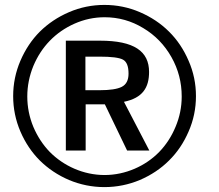

<svg xmlns="http://www.w3.org/2000/svg" viewBox="-20 -744 884 776"><path d="M401.9 12.2C452.1 12.2 500 2.4 545.4 -16.6C590.8 -36.1 630.4 -62.5 663.1 -95.2C696.3 -127.9 722.7 -167 742.2 -212.4C762.2 -257.8 772 -305.7 772 -355.5C772 -405.3 762.2 -453.1 742.2 -498.5C722.7 -543.9 696.3 -583.5 663.1 -616.2C630.4 -648.9 590.8 -675.3 545.4 -694.8C500 -714.4 452.1 -724.1 401.9 -724.1C352.1 -724.1 304.2 -714.4 258.8 -694.8C213.4 -675.3 174.3 -648.9 141.1 -616.2C108.4 -583.5 82 -543.9 62.5 -498.5C43 -453.1 33.2 -405.3 33.2 -355.5C33.2 -305.7 43 -257.8 62.5 -212.4C82 -167 108.4 -127.9 141.1 -95.2C174.3 -62.5 213.4 -36.1 258.8 -16.6C304.2 2.4 352.1 12.2 401.9 12.2ZM402.8 -36.6C317.4 -36.6 237.3 -73.2 181.2 -129.9C153.3 -158.7 131.3 -192.4 114.7 -231.4C98.6 -270.5 90.3 -311.5 90.3 -354C90.3 -396.5 98.6 -437.5 114.7 -477.1C131.3 -516.6 153.3 -550.3 181.2 -579.1C209 -607.9 242.7 -631.3 281.2 -648.4C319.8 -665.5 360.4 -674.3 402.8 -674.3C459 -674.3 511.2 -659.7 559.1 -630.4C607.4 -601.6 645 -562.5 672.9 -513.2C700.7 -463.9 714.4 -411.1 714.4 -354C714.4 -311.5 706.1 -270.5 689.5 -231.4C673.3 -192.4 651.4 -158.7 623.5 -129.9C568.4 -73.2 487.3 -36.6 402.8 -36.6ZM325.2 -515.1H381.8C430.2 -515.1 461.9 -511.2 477.1 -502.9C492.2 -494.6 499.5 -476.1 499.5 -446.3C499.5 -419.9 490.2 -402.3 472.2 -393.1C454.1 -383.8 423.8 -379.4 382.3 -379.4H325.2ZM326.2 -135.7V-322.3H403.8L493.7 -135.7H583.5L481 -332.5C556.6 -348.1 582.5 -390.1 582.5 -453.1C582.5 -536.6 522.5 -579.6 384.3 -579.6H246.1V-135.7Z"/></svg>

Font: Ride
Style: Regular
Weight: 400
Version: Version 3.000